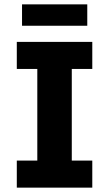

<svg xmlns="http://www.w3.org/2000/svg" viewBox="-20 -860 500 880"><path d="M81 -742V-840H380V-742ZM57 0V-124H151V-544H57V-668H403V-544H309V-124H403V0Z"/></svg>

Font: Atkinson Hyperlegible Pro
Style: Bold
Weight: 700
Designer: Elliott Scott, Megan Eiswerth, Linus Boman, Theodore Petrosky, Jacob Perez
Foundry: Braille Institute
Version: Version 1.5.1